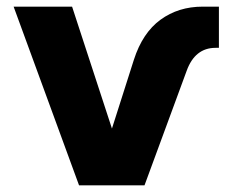

<svg xmlns="http://www.w3.org/2000/svg" viewBox="-20 -558 700 578"><path d="M218 0 21 -538H197L317 -171L383 -378Q409 -459 463 -498.5Q517 -538 590 -538H639V-414H629Q567 -414 542 -345L415 0Z"/></svg>

Font: Geist ExtBd
Style: Regular
Weight: 400
Designer: Basement.studio, Andrés Briganti, Mateo Zaragoza
Foundry: Basement.studio, Vercel, Andrés Briganti, Guido Ferreyra, Mateo Zaragoza
Version: Version 1.401